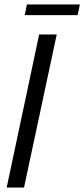

<svg xmlns="http://www.w3.org/2000/svg" viewBox="-20 -843 379 863"><path d="M10 0 156 -688H235L88 0ZM91 -775 101 -823H339L329 -775Z"/></svg>

Font: Saira Condensed
Style: Italic
Weight: 400
Width: 3
Italic angle: -12°
Designer: Hector Gatti with collaboration of the Omnibus-Type team
Foundry: Omnibus-Type
Version: Version 1.100